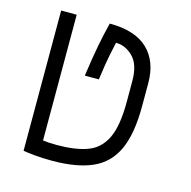

<svg xmlns="http://www.w3.org/2000/svg" viewBox="-92 -676 769 775"><g transform="rotate(15 293.0 -288.5)"><path d="M191.4 9.3Q150.9 9.3 118.2 6.1Q85.4 2.9 70.3 0V-585.9H135.3V-60.5Q146.5 -59.1 161.1 -58.1Q175.8 -57.1 194.8 -57.1Q270 -57.1 320.3 -75.2Q370.6 -93.3 396 -145Q421.4 -196.8 421.4 -297.9V-385.3Q421.4 -454.1 389.6 -485.8Q357.9 -517.6 317.9 -517.6Q313.5 -499.5 306.2 -463.1Q298.8 -426.8 289.1 -356.9H230.5Q241.2 -433.1 251.2 -485.4Q261.2 -537.6 273.4 -585.9Q379.9 -585.9 432.9 -535.2Q485.8 -484.4 485.8 -394.5V-296.9Q485.8 -182.1 455.1 -115.2Q424.3 -48.3 359.4 -19.5Q294.4 9.3 191.4 9.3Z"/></g></svg>

Font: CaskaydiaCove NFP Light
Style: Regular
Weight: 300
Designer: Aaron Bell
Foundry: Saja Typeworks
Version: Version 2111.001; VTT 6.35;Nerd Fonts 3.1.1